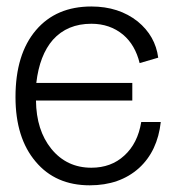

<svg xmlns="http://www.w3.org/2000/svg" viewBox="-20 -551 540 586"><path d="M462.9 -375Q454.1 -441.4 400.4 -485.4Q342.8 -531.2 258.8 -531.2Q151.4 -531.2 89.8 -459Q27.3 -385.7 27.3 -254.9Q27.3 -129.9 88.9 -57.6Q149.4 14.6 253.9 14.6Q345.7 14.6 404.3 -38.1Q460.9 -89.8 470.7 -178.7H411.1Q400.4 -113.3 359.4 -76.2Q319.3 -39.1 258.8 -39.1Q183.6 -39.1 136.7 -96.7Q90.8 -153.3 89.8 -244.1H383.8V-297.9H90.8Q100.6 -382.8 141.6 -429.7Q185.5 -478.5 258.8 -478.5Q315.4 -478.5 355.5 -445.3Q392.6 -414.1 406.2 -358.4Z"/></svg>

Font: DotumChe
Style: Regular
Weight: 400
Monospace: yes
Version: Version 2.21